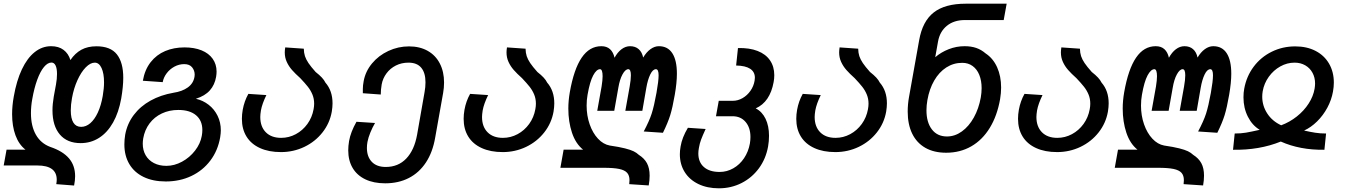

<svg xmlns="http://www.w3.org/2000/svg" viewBox="-65 -810 7285 1039"><path d="M242 162.5Q242 85.5 137 85.5H-45L-29.5 0H73Q37 -28 18.8 -77.8Q0.5 -127.5 0.5 -192Q0.5 -238 9.5 -287.5Q24.5 -373.5 53.5 -434.8Q82.5 -496 122.8 -528Q163 -560 211.5 -560Q252.5 -560 279 -540Q305.5 -520 316 -485Q341 -522 375.2 -540.8Q409.5 -559.5 457 -559.5Q533 -559.5 567.5 -515.8Q602 -472 602 -389Q602 -341.5 591 -277Q577.5 -201.5 546.8 -147Q516 -92.5 471.2 -64Q426.5 -35.5 371.5 -35.5Q298.5 -35.5 258.8 -82.2Q219 -129 219 -213Q219 -246.5 226 -287.5L238 -353Q243.5 -382.5 243.5 -410Q243.5 -439.5 235.8 -455.5Q228 -471.5 213.5 -471.5Q193 -471.5 173 -447.5Q153 -423.5 136.5 -378.5Q120 -333.5 109.5 -273.5Q102.5 -235.5 102.5 -197.5Q102.5 -128 129.2 -81Q156 -34 207 -15Q275 8 308.2 46.8Q341.5 85.5 341.5 143.5Q341.5 165.5 336 194L239.5 186.5Q242 172.5 242 162.5ZM491 -291Q498 -332 498 -364Q498 -413 484.5 -442Q471 -471 448 -471Q424 -471 399 -445.5Q374 -420 354 -376Q334 -332 324.5 -279Q318 -243 318 -212.5Q318 -169 332.2 -146.2Q346.5 -123.5 374 -123.5Q400.5 -123.5 423.8 -143.5Q447 -163.5 464.5 -201.2Q482 -239 491 -291Z M608 -28.5Q608 -54 612.5 -81.5Q623.5 -141 659 -188Q694.5 -235 749.5 -265.5Q804.5 -296 873.5 -308Q921 -315 951.2 -336.8Q981.5 -358.5 987.5 -394.5Q988.5 -401.5 988.5 -406Q988.5 -428.5 974.5 -445.8Q960.5 -463 932 -463Q904 -463 879 -449.5Q854 -436 837 -413.5Q820 -391 815.5 -365.5L708 -373Q718.5 -433 750.2 -473.5Q782 -514 829 -533.8Q876 -553.5 933.5 -553.5Q986.5 -553.5 1025.8 -537.5Q1065 -521.5 1086 -491.8Q1107 -462 1107 -422.5Q1107 -410.5 1104.5 -394.5Q1097 -350.5 1070.5 -320.8Q1044 -291 995 -275.5Q1033 -267 1063.8 -243.2Q1094.5 -219.5 1112.2 -183.8Q1130 -148 1130 -104.5Q1130 -90 1126.5 -67Q1114 5 1073.2 59Q1032.5 113 970.2 142.5Q908 172 832 172Q762.5 172 712 147.5Q661.5 123 634.8 77.8Q608 32.5 608 -28.5ZM1027 -75Q1030 -91.5 1030 -106Q1030 -157.5 996 -186.2Q962 -215 900 -215Q851 -215 810.8 -196Q770.5 -177 744.2 -142Q718 -107 710 -61Q707.5 -44.5 707.5 -32.5Q707.5 3 723.2 30.2Q739 57.5 768 72.5Q797 87.5 835.5 87.5Q878.5 87.5 920 65Q961.5 42.5 990.5 5Q1019.5 -32.5 1027 -75Z M1244 -167Q1244 -190.5 1248.5 -216Q1257 -263 1279 -302L1376.5 -295.5Q1353.5 -248.5 1347 -212.5Q1343.5 -190.5 1343.5 -177Q1343.5 -124.5 1373.5 -94.2Q1403.5 -64 1456.5 -64Q1498.5 -64 1535.8 -84Q1573 -104 1598.5 -139.2Q1624 -174.5 1632 -219Q1635 -235 1635 -249Q1635 -276 1625.5 -298.8Q1616 -321.5 1601 -340.5Q1586 -359.5 1560 -387Q1532.5 -411.5 1515 -431.5Q1497.5 -451.5 1486.8 -475Q1476 -498.5 1476 -526.5Q1476 -537.5 1478.5 -553.5L1579 -546.5Q1579.5 -524 1585.2 -506.2Q1591 -488.5 1604.2 -468.8Q1617.5 -449 1643 -420.5Q1664 -404 1676.8 -390.2Q1689.5 -376.5 1696 -363Q1734.5 -319 1734.5 -250.5Q1734.5 -231 1730.5 -206Q1719.5 -143.5 1680.2 -93.5Q1641 -43.5 1582 -15.2Q1523 13 1455.5 13Q1389.5 13 1341.8 -8.8Q1294 -30.5 1269 -71Q1244 -111.5 1244 -167Z M1819.5 3.5Q1819.5 -20 1824 -47Q1832.5 -95.5 1864 -151L1964.5 -144.5Q1950 -119.5 1939 -92.5Q1928 -65.5 1923.5 -42Q1920.5 -25 1920.5 -9.5Q1920.5 38 1947 65.8Q1973.5 93.5 2022.5 93.5Q2090 93.5 2133.5 48Q2177 2.5 2192 -80.5L2232.5 -311.5Q2237.5 -338.5 2237.5 -364.5Q2237.5 -416 2214.5 -443.5Q2191.5 -471 2145.5 -471Q2108 -471 2077.2 -455.5Q2046.5 -440 2026.5 -413Q2006.5 -386 2000.5 -353.5Q1995.5 -324.5 1995.5 -298.5L1898.5 -305.5Q1898.5 -310 1898.5 -328.8Q1898.5 -347.5 1903 -371Q1912.5 -423.5 1948 -466.5Q1983.5 -509.5 2036.5 -534.2Q2089.5 -559 2148.5 -559Q2206.5 -559 2249.5 -534.8Q2292.5 -510.5 2315.2 -466.2Q2338 -422 2338 -363.5Q2338 -335 2333 -307L2290 -65.5Q2276.5 13.5 2240 69Q2203.5 124.5 2147.5 153.2Q2091.5 182 2019.5 182Q1957 182 1912 160.5Q1867 139 1843.2 98.8Q1819.5 58.5 1819.5 3.5Z M2444 -167Q2444 -190.5 2448.5 -216Q2457 -263 2479 -302L2576.5 -295.5Q2553.5 -248.5 2547 -212.5Q2543.5 -190.5 2543.5 -177Q2543.5 -124.5 2573.5 -94.2Q2603.5 -64 2656.5 -64Q2698.5 -64 2735.8 -84Q2773 -104 2798.5 -139.2Q2824 -174.5 2832 -219Q2835 -235 2835 -249Q2835 -276 2825.5 -298.8Q2816 -321.5 2801 -340.5Q2786 -359.5 2760 -387Q2732.5 -411.5 2715 -431.5Q2697.5 -451.5 2686.8 -475Q2676 -498.5 2676 -526.5Q2676 -537.5 2678.5 -553.5L2779 -546.5Q2779.5 -524 2785.2 -506.2Q2791 -488.5 2804.2 -468.8Q2817.5 -449 2843 -420.5Q2864 -404 2876.8 -390.2Q2889.5 -376.5 2896 -363Q2934.5 -319 2934.5 -250.5Q2934.5 -231 2930.5 -206Q2919.5 -143.5 2880.2 -93.5Q2841 -43.5 2782 -15.2Q2723 13 2655.5 13Q2589.5 13 2541.8 -8.8Q2494 -30.5 2469 -71Q2444 -111.5 2444 -167Z M3341.5 165Q3341.5 139.5 3328.5 125Q3315.5 110.5 3285.5 104.2Q3255.5 98 3201.5 98H2967.5L2985 0H3090.5Q3050 -32.5 3030.2 -92Q3010.5 -151.5 3010.5 -222.5Q3010.5 -265.5 3018.5 -311Q3040.5 -436 3082.8 -498Q3125 -560 3189 -560Q3218.5 -560 3236.2 -543.8Q3254 -527.5 3260.5 -497.5Q3276.5 -527 3298.2 -543.5Q3320 -560 3344.5 -560Q3373 -560 3391.2 -544Q3409.5 -528 3415.5 -498.5Q3432.5 -527.5 3454.8 -543.8Q3477 -560 3500.5 -560Q3548.5 -560 3573.2 -522Q3598 -484 3598 -411Q3598 -363 3586.5 -297Q3574.5 -227.5 3562 -187Q3549.5 -146.5 3522.5 -91.5L3418.5 -98.5Q3448.5 -155 3461.5 -195.2Q3474.5 -235.5 3487.5 -307.5Q3499 -371.5 3499 -402.5Q3499 -435.5 3484.5 -435.5Q3467.5 -435.5 3453.8 -407Q3440 -378.5 3432.5 -334.5L3411 -210.5H3319L3342.5 -342Q3349 -379 3349 -402.5Q3349 -435.5 3335 -435.5Q3319 -435.5 3303.8 -407.8Q3288.5 -380 3281 -334.5L3259 -210.5H3167L3190.5 -342Q3196 -376.5 3196 -397.5Q3196 -416 3192.5 -425.8Q3189 -435.5 3182 -435.5Q3163 -435.5 3145 -402Q3127 -368.5 3114.5 -297Q3109.5 -269 3109.5 -238.5Q3109.5 -184.5 3126 -137.2Q3142.5 -90 3171 -59.5Q3199.5 -29 3234.5 -22.5Q3286 -15 3316.5 -7.2Q3347 0.5 3363.5 8.5Q3380 16.5 3392 28Q3421.5 46.5 3436 73.2Q3450.5 100 3450.5 140.5Q3450.5 165.5 3445.5 193.5L3340 186.5Q3341.5 175.5 3341.5 165Z M3614 24.5Q3614 5.5 3618 -17.5Q3626 -66 3657.5 -118.5L3753.5 -112Q3736.5 -75 3728.8 -54.2Q3721 -33.5 3717 -9Q3714 7 3714 20.5Q3714 67.5 3744.2 94Q3774.5 120.5 3829 120.5Q3868.5 120.5 3903.2 100.8Q3938 81 3961.5 46Q3985 11 3993 -33.5Q3996 -51.5 3996 -68.5Q3996 -119 3969.8 -150Q3943.5 -181 3899 -181H3809.5L3824.5 -264.5H3900.5Q3928 -264.5 3953.2 -279Q3978.5 -293.5 3996 -318.5Q4013.5 -343.5 4018.5 -373.5Q4020 -382 4020 -389.5Q4020 -421 3994.5 -437.8Q3969 -454.5 3918.5 -455.5L3928.5 -550Q3990.5 -551.5 4034.8 -534.2Q4079 -517 4102 -483.2Q4125 -449.5 4125 -403Q4125 -384 4121.5 -366Q4102 -258 4024.5 -223.5Q4059 -206 4077.8 -167.2Q4096.5 -128.5 4096.5 -75Q4096.5 -46 4091.5 -17.5Q4079.5 49.5 4041.8 100.8Q4004 152 3947.8 180.5Q3891.5 209 3825.5 209Q3762 209 3714 185.8Q3666 162.5 3640 120.8Q3614 79 3614 24.5Z M4244 -167Q4244 -190.5 4248.5 -216Q4257 -263 4279 -302L4376.5 -295.5Q4353.5 -248.5 4347 -212.5Q4343.5 -190.5 4343.5 -177Q4343.5 -124.5 4373.5 -94.2Q4403.5 -64 4456.5 -64Q4498.5 -64 4535.8 -84Q4573 -104 4598.5 -139.2Q4624 -174.5 4632 -219Q4635 -235 4635 -249Q4635 -276 4625.5 -298.8Q4616 -321.5 4601 -340.5Q4586 -359.5 4560 -387Q4532.5 -411.5 4515 -431.5Q4497.5 -451.5 4486.8 -475Q4476 -498.5 4476 -526.5Q4476 -537.5 4478.5 -553.5L4579 -546.5Q4579.5 -524 4585.2 -506.2Q4591 -488.5 4604.2 -468.8Q4617.5 -449 4643 -420.5Q4664 -404 4676.8 -390.2Q4689.5 -376.5 4696 -363Q4734.5 -319 4734.5 -250.5Q4734.5 -231 4730.5 -206Q4719.5 -143.5 4680.2 -93.5Q4641 -43.5 4582 -15.2Q4523 13 4455.5 13Q4389.5 13 4341.8 -8.8Q4294 -30.5 4269 -71Q4244 -111.5 4244 -167Z M4847 -206Q4847 -245.5 4854 -284.5L4909 -592.5Q4927 -695 4987.8 -742.5Q5048.5 -790 5161 -790H5382.5L5366.5 -701.5H5156.5Q5097 -701.5 5058.8 -670.2Q5020.5 -639 5011 -584.5L4996 -500.5Q5027.5 -527.5 5069 -543.8Q5110.5 -560 5155 -560Q5190.5 -560 5218 -550.5Q5245.5 -541 5268.5 -521Q5309 -494.5 5330.8 -446.2Q5352.5 -398 5352.5 -336Q5352.5 -307.5 5347 -273.5Q5331 -183 5291 -117.8Q5251 -52.5 5190.8 -18Q5130.5 16.5 5055 16.5Q4989 16.5 4942.2 -10.2Q4895.5 -37 4871.2 -87Q4847 -137 4847 -206ZM5242.5 -282.5Q5247 -309 5247 -333Q5247 -373.5 5234.5 -404.5Q5222 -435.5 5198.2 -452.8Q5174.5 -470 5142 -470Q5095 -470 5056 -445Q5017 -420 4990.5 -374.2Q4964 -328.5 4953.5 -268Q4948.5 -240 4948.5 -213Q4948.5 -148 4977.8 -109.8Q5007 -71.5 5059.5 -71.5Q5102.5 -71.5 5140.2 -98.8Q5178 -126 5204.8 -174Q5231.5 -222 5242.5 -282.5Z M5444 -167Q5444 -190.5 5448.5 -216Q5457 -263 5479 -302L5576.5 -295.5Q5553.5 -248.5 5547 -212.5Q5543.5 -190.5 5543.5 -177Q5543.5 -124.5 5573.5 -94.2Q5603.5 -64 5656.5 -64Q5698.5 -64 5735.8 -84Q5773 -104 5798.5 -139.2Q5824 -174.5 5832 -219Q5835 -235 5835 -249Q5835 -276 5825.5 -298.8Q5816 -321.5 5801 -340.5Q5786 -359.5 5760 -387Q5732.5 -411.5 5715 -431.5Q5697.5 -451.5 5686.8 -475Q5676 -498.5 5676 -526.5Q5676 -537.5 5678.5 -553.5L5779 -546.5Q5779.5 -524 5785.2 -506.2Q5791 -488.5 5804.2 -468.8Q5817.5 -449 5843 -420.5Q5864 -404 5876.8 -390.2Q5889.5 -376.5 5896 -363Q5934.5 -319 5934.5 -250.5Q5934.5 -231 5930.5 -206Q5919.5 -143.5 5880.2 -93.5Q5841 -43.5 5782 -15.2Q5723 13 5655.5 13Q5589.5 13 5541.8 -8.8Q5494 -30.5 5469 -71Q5444 -111.5 5444 -167Z M6341.5 165Q6341.5 139.5 6328.5 125Q6315.5 110.5 6285.5 104.2Q6255.5 98 6201.5 98H5967.5L5985 0H6090.5Q6050 -32.5 6030.2 -92Q6010.5 -151.5 6010.5 -222.5Q6010.5 -265.5 6018.5 -311Q6040.5 -436 6082.8 -498Q6125 -560 6189 -560Q6218.5 -560 6236.2 -543.8Q6254 -527.5 6260.5 -497.5Q6276.5 -527 6298.2 -543.5Q6320 -560 6344.5 -560Q6373 -560 6391.2 -544Q6409.5 -528 6415.5 -498.5Q6432.5 -527.5 6454.8 -543.8Q6477 -560 6500.5 -560Q6548.5 -560 6573.2 -522Q6598 -484 6598 -411Q6598 -363 6586.5 -297Q6574.5 -227.5 6562 -187Q6549.5 -146.5 6522.5 -91.5L6418.5 -98.5Q6448.5 -155 6461.5 -195.2Q6474.5 -235.5 6487.5 -307.5Q6499 -371.5 6499 -402.5Q6499 -435.5 6484.5 -435.5Q6467.5 -435.5 6453.8 -407Q6440 -378.5 6432.5 -334.5L6411 -210.5H6319L6342.5 -342Q6349 -379 6349 -402.5Q6349 -435.5 6335 -435.5Q6319 -435.5 6303.8 -407.8Q6288.5 -380 6281 -334.5L6259 -210.5H6167L6190.5 -342Q6196 -376.5 6196 -397.5Q6196 -416 6192.5 -425.8Q6189 -435.5 6182 -435.5Q6163 -435.5 6145 -402Q6127 -368.5 6114.5 -297Q6109.5 -269 6109.5 -238.5Q6109.5 -184.5 6126 -137.2Q6142.5 -90 6171 -59.5Q6199.5 -29 6234.5 -22.5Q6286 -15 6316.5 -7.2Q6347 0.5 6363.5 8.5Q6380 16.5 6392 28Q6421.5 46.5 6436 73.2Q6450.5 100 6450.5 140.5Q6450.5 165.5 6445.5 193.5L6340 186.5Q6341.5 175.5 6341.5 165Z M6752 -107.5Q6712 -131 6688 -178.2Q6664 -225.5 6664 -283Q6664 -309 6668 -329.5Q6680 -396.5 6719 -448.8Q6758 -501 6816.8 -530Q6875.5 -559 6944 -559Q7007 -559 7054.2 -534.5Q7101.5 -510 7127.2 -465.5Q7153 -421 7153 -363Q7153 -340 7148.5 -315Q7140.5 -269.5 7117.8 -227.2Q7095 -185 7062.2 -152.8Q7029.5 -120.5 6992 -103.5Q7025.5 -96 7052.2 -91.8Q7079 -87.5 7111 -87.5L7102 0.5Q6970 2.5 6866 -44Q6749.5 3 6607.5 0.5L6616.5 -87.5Q6650 -87.5 6677.8 -92.2Q6705.5 -97 6752 -107.5ZM6765.5 -287Q6765.5 -238 6792.5 -196.2Q6819.5 -154.5 6868 -132Q6914 -149 6952.8 -179.8Q6991.5 -210.5 7016.8 -249.8Q7042 -289 7049 -330.5Q7051.5 -346.5 7051.5 -358Q7051.5 -390.5 7037.5 -416.2Q7023.5 -442 6998.2 -456.5Q6973 -471 6940.5 -471Q6900 -471 6863.2 -450.5Q6826.5 -430 6801 -394.5Q6775.5 -359 6768 -316Q6765.5 -300 6765.5 -287Z"/></svg>

Font: JuliaMono MediumItalic
Style: Regular
Weight: 500
Italic angle: -9°
Monospace: yes
Designer: cormullion
Foundry: corm
Version: Version 0.049; ttfautohint (v1.8.4)